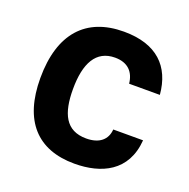

<svg xmlns="http://www.w3.org/2000/svg" viewBox="-106 -657 758 769"><g transform="rotate(20 273.0 -272.5)"><path d="M289 10C403 10 506 -36 516 -172H389C386 -128 355 -101 299 -101C211 -101 182 -166 182 -269C182 -379 217 -445 298 -445C353 -445 381 -414 386 -366H517C507 -484 436 -555 296 -555C135 -555 44 -456 44 -266C44 -84 131 10 289 10Z"/></g></svg>

Font: Kathrein 75 Bold
Style: Regular
Weight: 700
Designer: Lazydogs Typefoundry, based on Open Sans by Ascender Corporation
Foundry: Lazydogs Typefoundry
Version: Version 1.003;PS 001.003;hotconv 1.0.88;makeotf.lib2.5.64775